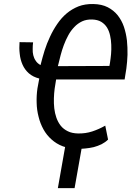

<svg xmlns="http://www.w3.org/2000/svg" viewBox="-20 -741 700 969"><path d="M620.6 -537.1C617.7 -561 612.8 -583.5 605.5 -605.5C598.1 -627.4 587.4 -646.5 574.2 -663.6C560.5 -680.7 543.5 -694.3 523.4 -704.6C503.4 -714.8 479 -720.2 450.7 -720.7C423.3 -721.2 398.4 -717.3 376.5 -709C354.5 -700.2 334.5 -688.5 316.4 -673.3C298.3 -658.2 282.7 -640.1 269 -620.1C254.9 -599.6 242.7 -578.1 232.4 -555.7C221.7 -532.7 212.4 -509.8 205.1 -486.3C197.8 -462.4 191.4 -439.9 186 -418L184.6 -412.6C173.8 -418.5 165.5 -425.8 160.2 -434.6C154.3 -442.9 150.4 -452.1 147.9 -462.4C145.5 -472.7 144.5 -482.9 145 -494.1C145 -505.4 145.5 -516.1 147 -527.3L78.6 -528.3C77.1 -508.3 77.1 -488.8 79.6 -469.2C81.5 -449.2 86.4 -431.2 93.8 -414.6C101.1 -397.9 111.8 -383.3 125.5 -371.1C139.2 -358.9 156.7 -350.1 178.2 -344.7L168.9 -294.4C165.5 -270.5 164.1 -246.1 165 -221.7C165.5 -197.3 168.9 -173.8 174.8 -151.4C180.2 -128.9 188.5 -107.9 199.2 -88.4C210 -68.8 223.6 -51.8 239.7 -37.6C255.9 -22.9 274.4 -11.2 296.4 -2.9C300.3 -1.5 304.2 0 308.6 1L272 208.5H356.4L391.6 9.8L411.1 8.3C425.3 6.8 439 4.9 453.1 1.5C466.8 -2.4 480 -6.8 492.7 -13.2C504.9 -19.5 516.1 -27.3 525.4 -36.6L511.2 -106.9C489.7 -94.7 467.8 -85 445.3 -77.6C422.9 -70.3 398.9 -66.9 374 -67.4C354 -67.9 336.4 -71.3 322.3 -78.6C308.1 -85.4 295.9 -94.7 286.6 -106.4C277.3 -118.2 270 -131.8 264.6 -147C259.3 -162.1 255.9 -177.7 253.9 -194.3C252 -210.9 251.5 -228 252 -245.1C252.4 -262.2 253.9 -278.3 255.9 -293.9L263.2 -339.8H608.9L617.7 -395C620.6 -417 622.6 -439.9 623.5 -464.4C624 -488.8 623 -513.2 620.6 -537.1ZM540.5 -467.8C539.1 -452.1 537.1 -438 535.2 -424.8L532.2 -408.2L272 -407.2L274.4 -416L286.1 -462.9C290.5 -480 295.9 -496.6 302.2 -513.7C308.6 -530.8 315.9 -546.9 324.7 -563C333 -578.6 343.3 -592.3 355 -604.5C366.2 -616.7 379.4 -626 394.5 -633.3C409.2 -640.1 425.8 -643.1 444.8 -642.6C462.9 -642.1 478.5 -638.2 490.7 -630.9C502.9 -623.5 512.7 -613.8 520 -602.1C527.3 -590.3 532.2 -577.1 535.6 -562C539.1 -546.9 541 -531.2 541.5 -515.1C542 -499 542 -483.4 540.5 -467.8Z"/></svg>

Font: Roboto Condensed
Style: Italic
Weight: 400
Designer: Google
Version: Version 1.000;PS 001.000;hotconv 1.0.88;makeotf.lib2.5.64775